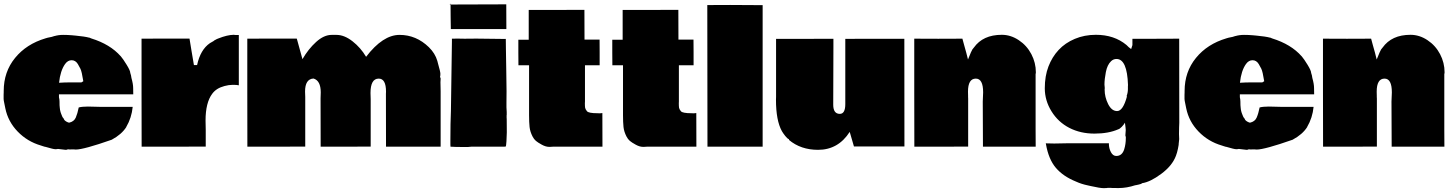

<svg xmlns="http://www.w3.org/2000/svg" viewBox="-25 -794 7875 1040"><path d="M270 -598.6Q292 -605 316.9 -605Q341.8 -605 364.3 -603L384.8 -601.1Q433.1 -596.7 459 -589.8V-590.3L469.2 -585.9Q571.8 -554.2 628.9 -489.3V-489.7Q642.1 -474.1 661.4 -442.6Q680.7 -411.1 680.7 -398.9L684.6 -385.7L687 -371.6Q696.3 -338.9 696.3 -316.9Q696.3 -294.9 696.8 -283.2H294.4V-267.1Q297.4 -255.9 297.4 -243.7Q297.4 -231.4 297.6 -224.4Q297.9 -217.3 298.8 -210.7Q299.8 -204.1 300 -200Q300.3 -195.8 302.2 -190.2Q304.2 -184.6 304.4 -182.6Q304.7 -180.7 307.4 -174.8Q310.1 -168.9 311.8 -163.8Q313.5 -158.7 318.4 -153.8V-154.3L323.7 -144Q333 -133.8 349.1 -129.4Q376 -135.3 385.5 -157.2Q395 -179.2 401.4 -211.9Q418.9 -216.8 451.2 -216.8L513.7 -215.3H693.8Q688 -155.8 658.7 -106H659.2Q633.8 -65.9 580.1 -37.1Q428.2 16.1 385.3 16.1Q377.4 16.1 372.6 15.1H361.3L356.9 15.6H352.5Q348.6 15.6 342.8 14.6Q337.9 17.6 331.1 17.6L288.6 12.7Q285.2 14.2 274.7 14.2Q264.2 14.2 219.7 1V1.5L208 -2L196.3 -5.9Q123 -27.3 70.8 -81.3Q18.6 -135.3 3.9 -207Q2.4 -215.8 -1.5 -233.6Q-5.4 -251.5 -5.4 -257.8V-281.2Q-5.4 -289.6 -4.9 -293.9V-301.3Q-4.9 -404.8 56.6 -480.2Q118.2 -555.7 221.7 -586.4L233.4 -589.8Q259.3 -594.2 270.5 -599.1ZM416 -347.7 426.3 -354Q418 -406.7 410.6 -421.6Q403.3 -436.5 396.5 -447.3Q383.8 -467.8 363 -467.8Q342.3 -467.8 327.6 -447.3Q301.8 -411.1 294.9 -345.7Q326.2 -347.7 352.5 -347.7Z M741.7 -584.5 871.6 -585H1001.5L1012.2 -519.5Q1023.4 -450.7 1025.4 -441.4H1042.5Q1060.5 -524.9 1111.8 -560.1L1131.3 -571.3Q1132.8 -574.2 1148.9 -582L1147 -581.5L1158.2 -585.9Q1206.1 -605 1240.7 -605.5Q1248 -605.5 1250.5 -604.5H1268.6V-332Q1258.3 -334.5 1236.3 -334.5Q1214.4 -334.5 1191.2 -328.1Q1168 -321.8 1152.1 -311.8Q1136.2 -301.8 1124.5 -286.1Q1088.4 -237.8 1088.4 -141.1L1089.4 -89.8V0L915.5 0.5H742.2L741.7 -291Z M1958 -486.3Q2048.8 -605 2139.2 -605Q2229.5 -605 2298.3 -538.1Q2332 -504.9 2343.8 -464.4L2347.2 -451.2Q2360.4 -405.3 2360.4 -394.3Q2360.4 -383.3 2358.4 -376.5Q2361.8 -373.5 2361.8 -367.7L2360.8 -348.6Q2361.8 -313.5 2361.8 -299.3V0.5H2065.9L2065.4 -286.6L2065.9 -297.4Q2065.9 -368.2 2026.4 -368.2Q1981.9 -368.2 1981.9 -290L1982.9 -256.3V0L1847.2 0.5H1711.9L1711.4 -261.7L1712.4 -293.5Q1712.4 -356.9 1673.3 -368.7Q1627.4 -366.2 1627.4 -297.9L1628.4 -268.6V0L1471.2 0.5H1314.9L1314.5 -293V-584.5L1448.2 -585H1582.5L1585.9 -573.2Q1604 -509.3 1613.3 -473.6Q1645 -528.3 1687.3 -566.7Q1729.5 -605 1771.5 -605Q1784.7 -605 1797.9 -605Q1840.3 -605 1884.8 -570.1Q1929.2 -535.2 1958 -486.3Z M2717.3 -770.5 2717.8 -636.7H2417Q2417 -683.6 2416 -703.6L2415.5 -769.5ZM2410.6 -769.5 2415.5 -774.4V-769.5ZM2719.2 -154.8 2719.7 -150.4 2720.2 -77.1Q2720.2 -57.1 2718.3 -29.3Q2716.3 -1.5 2714.8 -0.5L2706.1 0.5H2528.3L2507.8 2.4Q2431.6 2.4 2415 0.5V-2.9L2414.6 -12.2V-34.2Q2414.6 -130.4 2417.5 -193.8L2422.9 -569.8V-584.5L2460.9 -585L2469.2 -584.5H2483.4L2495.6 -584L2502 -584.5H2537.1L2544.4 -585L2710.9 -583Q2712.9 -583.5 2713.9 -583.5Q2714.8 -583.5 2714.8 -580.6L2715.3 -534.2Q2715.8 -487.8 2717.3 -409.9Q2718.8 -332 2718.8 -299.8L2718.3 -238.8V-212.9L2719.7 -187V-171.9Q2719.7 -171.4 2719.2 -169.9Z M3143.6 -243.2 3143.1 -235.8Q3143.1 -218.8 3144.3 -210.7Q3145.5 -202.6 3154.3 -191.7Q3163.1 -180.7 3211.4 -180.7L3224.6 -180.2Q3231.9 -180.2 3237.8 -181.6L3238.3 0.5H2971.2L2954.6 1.5H2949.2Q2931.2 1.5 2909.7 -10.3Q2888.2 -22 2877.7 -31Q2867.2 -40 2859.9 -54.2Q2846.2 -80.6 2843.5 -106.2Q2840.8 -131.8 2840.8 -169.9V-440.4H2783.2L2782.7 -508.8V-578.6H2838.9V-740.2H2989.7L3140.6 -740.7L3141.1 -579.6H3222.7L3223.1 -509.8V-440.4H3143.6Z M3652.3 -243.2 3651.9 -235.8Q3651.9 -218.8 3653.1 -210.7Q3654.3 -202.6 3663.1 -191.7Q3671.9 -180.7 3720.2 -180.7L3733.4 -180.2Q3740.7 -180.2 3746.6 -181.6L3747.1 0.5H3480L3463.4 1.5H3458Q3439.9 1.5 3418.5 -10.3Q3397 -22 3386.5 -31Q3376 -40 3368.7 -54.2Q3355 -80.6 3352.3 -106.2Q3349.6 -131.8 3349.6 -169.9V-440.4H3292L3291.5 -508.8V-578.6H3347.7V-740.2H3498.5L3649.4 -740.7L3649.9 -579.6H3731.4L3731.9 -509.8V-440.4H3652.3Z M3806.2 -766.6 3930.2 -767.1Q3986.8 -767.1 4106 -766.1V0.5H3807.1Z M4489.3 -537.1 4488.3 -227.1Q4488.3 -177.2 4523.9 -177.2Q4553.7 -177.2 4553.7 -230V-583.5L4714.4 -584H4873.5L4874 -0.5H4600.6L4577.6 -79.6Q4515.1 17.6 4406.2 17.6Q4312.5 17.6 4248.5 -36.1L4249 -39.6Q4240.7 -42 4228.5 -57.4Q4216.3 -72.8 4210 -84Q4178.2 -141.6 4178.2 -253.4L4178.7 -269V-583.5H4334L4489.3 -584Z M5057.1 -584 5188 -584.5Q5190.4 -574.2 5196.8 -552.2Q5203.1 -530.3 5209 -508.3L5218.3 -471.7Q5237.8 -521 5242.2 -526.4L5250 -536.1Q5299.3 -605.5 5401.4 -605.5Q5449.7 -605.5 5493.4 -576.4Q5537.1 -547.4 5561.5 -500.7Q5585.9 -454.1 5585.9 -402.3Q5585.9 -396.5 5584.5 -393.1V-92.8L5585 0.5H5299.3L5298.3 -243.7L5300.3 -293.5Q5300.3 -368.2 5260.7 -368.2Q5218.3 -368.2 5218.3 -297.4Q5218.3 -281.7 5218.8 -275.9V-268.6L5219.2 -260.3V0L5073.7 0.5H4927.7L4927.2 -292.5V-584.5Z M6070.8 -61.5 6072.8 -89.8Q6072.8 -97.2 6068.4 -129.4Q6062 -118.2 6051 -106.9Q6040 -95.7 6032.7 -93.8Q5979.5 -70.3 5903.6 -70.3Q5827.6 -70.3 5767.3 -101.3Q5707 -132.3 5670.7 -190.9Q5634.3 -249.5 5634.3 -315.9Q5634.3 -382.3 5654.1 -433.8Q5673.8 -485.4 5709.2 -523.4Q5744.6 -561.5 5796.9 -583.5Q5849.1 -605.5 5911.1 -605.5Q6010.3 -605.5 6076.7 -550.3Q6088.9 -537.1 6102.1 -528.3L6108.9 -549.8V-584H6235.4L6362.3 -584.5L6362.8 -128.9Q6362.8 -120.6 6361.8 -103V-101.1Q6361.3 -91.8 6361.3 -71.8V-66.4L6362.3 -40.5L6359.4 -13.2Q6359.4 -10.7 6359.6 -10.3Q6359.9 -9.8 6355.5 11.7Q6351.1 33.2 6344.7 49.8Q6324.7 103.5 6265.1 147.7Q6205.6 191.9 6161.6 198.2Q6156.7 203.1 6142.6 205.8Q6128.4 208.5 6125.5 209.5V209Q6078.1 224.6 6034.9 224.6Q5991.7 224.6 5990.2 223.6H5975.6Q5971.2 225.1 5952.4 225.1Q5933.6 225.1 5883.8 213.9L5868.2 210.4Q5832.5 203.1 5803.2 189.5Q5733.9 161.6 5694.3 115.2Q5654.8 68.8 5640.6 -13.2L5639.6 -17.6Q5655.3 -16.6 5685.5 -16.6L5765.6 -18.1H5981.9L5981.4 -16.1Q5981.4 9.3 5992.4 30Q6003.4 50.8 6021.5 50.8Q6053.2 50.8 6064.5 14.6Q6073.2 -13.7 6073.2 -45.4V-55.2Q6071.8 -55.2 6071.8 -53.2Q6070.8 -54.7 6070.8 -61.5ZM6084.5 -327.1 6085 -333Q6080.6 -474.6 6022.5 -474.6Q6005.9 -474.6 5993.2 -462.4Q5972.7 -442.9 5965.1 -403.8Q5957.5 -364.7 5957.5 -335.9L5959 -318.8V-314.5L5958.5 -311V-308.1Q5958.5 -268.1 5977.5 -230.2Q5996.6 -192.4 6025.9 -192.4Q6058.1 -192.4 6079.6 -272.5H6077.1Q6084.5 -291.5 6084.5 -311.5Z M6666.5 -598.6Q6688.5 -605 6713.4 -605Q6738.3 -605 6760.7 -603L6781.2 -601.1Q6829.6 -596.7 6855.5 -589.8V-590.3L6865.7 -585.9Q6968.3 -554.2 7025.4 -489.3V-489.7Q7038.6 -474.1 7057.9 -442.6Q7077.1 -411.1 7077.1 -398.9L7081.1 -385.7L7083.5 -371.6Q7092.8 -338.9 7092.8 -316.9Q7092.8 -294.9 7093.3 -283.2H6690.9V-267.1Q6693.8 -255.9 6693.8 -243.7Q6693.8 -231.4 6694.1 -224.4Q6694.3 -217.3 6695.3 -210.7Q6696.3 -204.1 6696.5 -200Q6696.8 -195.8 6698.7 -190.2Q6700.7 -184.6 6700.9 -182.6Q6701.2 -180.7 6703.9 -174.8Q6706.5 -168.9 6708.3 -163.8Q6710 -158.7 6714.8 -153.8V-154.3L6720.2 -144Q6729.5 -133.8 6745.6 -129.4Q6772.5 -135.3 6782 -157.2Q6791.5 -179.2 6797.9 -211.9Q6815.4 -216.8 6847.7 -216.8L6910.2 -215.3H7090.3Q7084.5 -155.8 7055.2 -106H7055.7Q7030.3 -65.9 6976.6 -37.1Q6824.7 16.1 6781.7 16.1Q6773.9 16.1 6769 15.1H6757.8L6753.4 15.6H6749Q6745.1 15.6 6739.3 14.6Q6734.4 17.6 6727.5 17.6L6685.1 12.7Q6681.6 14.2 6671.1 14.2Q6660.6 14.2 6616.2 1V1.5L6604.5 -2L6592.8 -5.9Q6519.5 -27.3 6467.3 -81.3Q6415 -135.3 6400.4 -207Q6398.9 -215.8 6395 -233.6Q6391.1 -251.5 6391.1 -257.8V-281.2Q6391.1 -289.6 6391.6 -293.9V-301.3Q6391.6 -404.8 6453.1 -480.2Q6514.6 -555.7 6618.2 -586.4L6629.9 -589.8Q6655.8 -594.2 6667 -599.1ZM6812.5 -347.7 6822.8 -354Q6814.5 -406.7 6807.1 -421.6Q6799.8 -436.5 6793 -447.3Q6780.3 -467.8 6759.5 -467.8Q6738.8 -467.8 6724.1 -447.3Q6698.2 -411.1 6691.4 -345.7Q6722.7 -347.7 6749 -347.7Z M7271 -584 7401.9 -584.5Q7404.3 -574.2 7410.6 -552.2Q7417 -530.3 7422.9 -508.3L7432.1 -471.7Q7451.7 -521 7456.1 -526.4L7463.9 -536.1Q7513.2 -605.5 7615.2 -605.5Q7663.6 -605.5 7707.3 -576.4Q7751 -547.4 7775.4 -500.7Q7799.8 -454.1 7799.8 -402.3Q7799.8 -396.5 7798.3 -393.1V-92.8L7798.8 0.5H7513.2L7512.2 -243.7L7514.2 -293.5Q7514.2 -368.2 7474.6 -368.2Q7432.1 -368.2 7432.1 -297.4Q7432.1 -281.7 7432.6 -275.9V-268.6L7433.1 -260.3V0L7287.6 0.5H7141.6L7141.1 -292.5V-584.5Z"/></svg>

Font: Bowlby One
Style: Regular
Weight: 400
Designer: vernon adams
Foundry: vernon adams
Version: Version 1.000